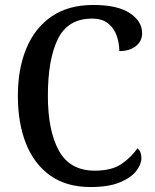

<svg xmlns="http://www.w3.org/2000/svg" viewBox="-20 -744 626 774"><path d="M345 10Q248 10 183 -36Q118 -82 85 -164.5Q52 -247 52 -358Q52 -467 86.5 -549.5Q121 -632 188.5 -678Q256 -724 356 -724Q454 -724 503.5 -691Q553 -658 553 -610Q553 -578 527.5 -558Q502 -538 461 -538Q461 -570 450.5 -600Q440 -630 416 -649.5Q392 -669 351 -669Q254 -669 213.5 -587Q173 -505 173 -358Q173 -217 217.5 -136.5Q262 -56 362 -56Q431 -56 470.5 -83.5Q510 -111 534 -146Q550 -134 550 -107Q550 -82 529.5 -55Q509 -28 463.5 -9Q418 10 345 10Z"/></svg>

Font: Noto Serif Khmer SemiCondensed Medium
Style: Regular
Weight: 500
Width: 4
Designer: Danh Hong and the Monotype Design Team
Foundry: Monotype Imaging Inc.
Version: Version 2.004; ttfautohint (v1.8.4.7-5d5b)